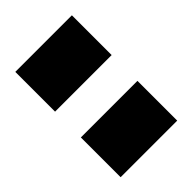

<svg xmlns="http://www.w3.org/2000/svg" viewBox="-41 -875 379 379"><g transform="rotate(45 149.0 -685.0)"><path d="M113 -764V-606H2V-764ZM296 -764V-606H185V-764Z"/></g></svg>

Font: Pathway Extreme SemiCondensed ExtraBold
Style: Regular
Weight: 800
Width: 4
Version: Version 1.001;gftools[0.9.26]